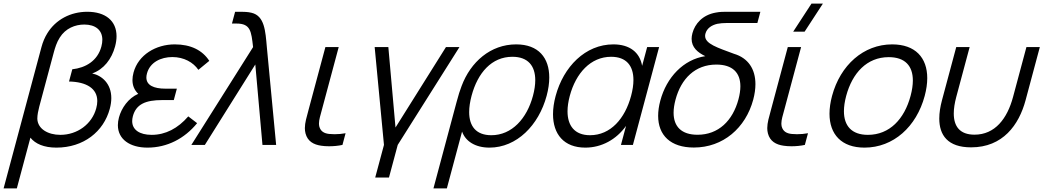

<svg xmlns="http://www.w3.org/2000/svg" viewBox="-81 -800 5761 1060"><path d="M-61.1 240H11.9L86.9 -40C113.8 -6 161.7 15 230.2 15C380.2 15 491.2 -73 525.1 -199.5C530.9 -221 533.5 -240.7 533.5 -258.6C533.5 -338.8 481.2 -383.1 427.9 -394.5C491.9 -417 535.7 -474 554.3 -543.5C559.8 -563.9 562.4 -582.9 562.4 -600.4C562.4 -684.9 501.3 -735 401.1 -735C308.1 -735 226.5 -691.5 180.4 -616.5C166.3 -594 155.2 -567.5 147.9 -540ZM252.1 -55.5C183.6 -55.5 127.4 -88.5 125.1 -143.5C125.1 -144.4 125.1 -145.3 125.1 -146.3C125.1 -164.6 130 -189.6 135.7 -211L216.2 -511.5C222.7 -535.5 232 -566.5 248.9 -592.5C280.6 -643.5 333.7 -664.5 384.2 -664.5C446.4 -664.5 484 -633.7 484 -580.4C484 -568.9 482.3 -556.4 478.7 -543C457.4 -463.5 391.2 -425.5 318.1 -417.5L300 -350C397.8 -347.9 456.1 -310.8 456.1 -242.2C456.1 -230 454.3 -216.7 450.4 -202.5C426.9 -114.5 345.6 -55.5 252.1 -55.5Z M958.4 -157.5C901 -91 832.5 -55.5 756.5 -55.5C689 -55.5 648.8 -83.7 648.8 -131.4C648.8 -139.9 650.1 -148.9 652.6 -158.5C670.3 -224.5 722.5 -247.5 814.5 -247.5H878.5L895.4 -310.5H832.4C767.7 -310.5 727.1 -329.4 727.1 -372.1C727.1 -378.9 728.2 -386.4 730.4 -394.5C746.8 -456 807.1 -485 870.6 -485C934.6 -485 986.2 -455.5 1014.2 -414.5L1074.5 -464C1036.3 -523 971.9 -555 883.9 -555C779.9 -555 682.5 -497.5 656.2 -399.5C652.2 -384.6 650.3 -370.8 650.3 -357.9C650.3 -327 661.4 -301.8 682.2 -282C627.3 -258 589.7 -203.5 575.7 -151.5C571.7 -136.5 569.8 -122.3 569.8 -109C569.8 -31.3 635.8 15 733.1 15C842.1 15 938 -35 1007.3 -120Z M975.5 0H1050L1328.5 -444L1368 0H1443.5L1392.2 -540C1384.4 -628.5 1379.9 -712.5 1307.5 -729.5C1288.8 -734.5 1263 -735 1250 -735H1217L1199.6 -670H1224.6C1302.6 -670 1306.2 -627.5 1316.2 -540Z M1692.5 4.5C1704.8 6.5 1719.9 7.5 1735.9 7.5C1760.3 7.5 1786.9 5.1 1809.7 0L1826.9 -64.5C1807.5 -60.9 1786.3 -59 1766.2 -59C1755.9 -59 1745.8 -59.5 1736.4 -60.5C1708.7 -63.5 1689.6 -74.5 1682.1 -100.5C1680.6 -106.3 1680 -112.2 1680 -118.3C1680 -139.2 1687.8 -162.8 1697.3 -198.5L1788.9 -540H1715.4L1623 -195.5C1611.9 -153.9 1602.1 -122.4 1602.1 -92.8C1602.1 -82.9 1603.2 -73.3 1605.7 -63.5C1617 -20 1650.1 -1.5 1692.5 4.5Z M1990.5 180H2066.5L2114.8 0L2455.5 -540H2381L2102.5 -96L2063 -540H1987.5L2038.8 0Z M2312 240H2386L2470 -73.5C2488.8 -20.5 2542.3 15 2621.3 15C2771.8 15 2893.4 -108.5 2937 -271.5C2946.6 -307.1 2951.4 -341 2951.4 -372C2951.4 -480.4 2892.5 -555 2768.5 -555C2627.5 -555 2517.2 -458.5 2467.2 -324.5C2458.4 -302.5 2449.6 -273.5 2439.9 -237.5ZM2631.6 -53.5C2547 -53.5 2509.2 -103.6 2509.2 -181.3C2509.2 -208.4 2513.8 -238.7 2522.5 -271.5C2556.4 -398 2633.2 -486.5 2747.7 -486.5C2834.7 -486.5 2874.1 -435.8 2874.1 -357.4C2874.1 -331.4 2869.8 -302.3 2861.4 -271C2827.8 -145.5 2745.1 -53.5 2631.6 -53.5Z M3491.8 -540 3464.1 -436.5C3451.1 -511 3395.4 -555 3305.4 -555C3150.4 -555 3029.8 -431.5 2986.5 -270C2976.9 -234.3 2972.1 -200.4 2972.1 -169.3C2972.1 -59.9 3031.5 15 3150.6 15C3240.1 15 3321.6 -29.5 3375.3 -105L3347.2 0H3413.2L3557.8 -540ZM3176.5 -53.5C3090.9 -53.5 3052.2 -106.8 3052.2 -185.3C3052.2 -211.3 3056.5 -240 3064.6 -270.5C3098.4 -396.5 3180 -486.5 3293 -486.5C3377.2 -486.5 3416.1 -436.7 3416.1 -358.4C3416.1 -332 3411.7 -302.5 3403.1 -270.5C3369.6 -145.5 3290 -53.5 3176.5 -53.5Z M3971.2 -503C3880.1 -536.9 3811.8 -557.8 3811.8 -601.7C3811.8 -605.8 3812.4 -610 3813.6 -614.5C3821.4 -643.5 3847.1 -661 3879.1 -668.5C3894.4 -671.5 3911.8 -673 3931.3 -673H4100.3L4116.9 -735H3931.4C3913.4 -735 3893.4 -735 3870.7 -730.5C3796.7 -717.5 3755.5 -668 3741.8 -617C3738.8 -605.6 3737.3 -595.2 3737.3 -585.5C3737.3 -538.8 3770.2 -510.3 3812.8 -490C3692.3 -471.5 3599 -373.5 3564.5 -244.5C3556.4 -214.4 3552.5 -186.3 3552.5 -160.5C3552.5 -53.1 3621 14.5 3749.6 14.5C3911.1 14.5 4035.5 -93.5 4077.5 -250C4085.6 -280.4 4089.6 -309.1 4089.6 -335.5C4089.6 -418.9 4049.4 -479.8 3971.2 -503ZM3770 -56C3681.6 -56 3637.8 -101.1 3637.8 -177.5C3637.8 -199.2 3641.4 -223.5 3648.5 -250C3679.5 -366 3756.8 -443.5 3873.8 -443.5C3963.2 -443.5 4006.5 -398.8 4006.5 -323.5C4006.5 -301.9 4002.9 -277.8 3995.9 -251.5C3964.2 -133.5 3885.5 -56 3770 -56Z M4361 -625 4462 -780H4399L4298 -625ZM4245.3 4.5C4257.7 6.5 4272.7 7.5 4288.8 7.5C4313.1 7.5 4339.7 5.1 4362.5 0L4379.8 -64.5C4360.3 -60.9 4339.2 -59 4319 -59C4308.7 -59 4298.6 -59.5 4289.2 -60.5C4261.5 -63.5 4242.5 -74.5 4234.9 -100.5C4233.5 -106.3 4232.8 -112.2 4232.8 -118.3C4232.8 -139.2 4240.6 -162.8 4250.2 -198.5L4341.7 -540H4268.2L4175.9 -195.5C4164.7 -153.9 4154.9 -122.4 4154.9 -92.8C4154.9 -82.9 4156 -73.3 4158.5 -63.5C4169.9 -20 4202.9 -1.5 4245.3 4.5Z M4691.6 15C4851.6 15 4978.6 -100.5 5024.1 -270.5C5033.5 -305.6 5038.2 -338.5 5038.2 -368.6C5038.2 -481.7 4972.3 -555 4844.4 -555C4686.4 -555 4558.2 -440.5 4512.6 -270.5C4503.2 -235.3 4498.5 -202.3 4498.5 -172.1C4498.5 -58.6 4564.5 15 4691.6 15ZM4710.5 -55.5C4621.3 -55.5 4578.2 -104.9 4578.2 -186C4578.2 -211.3 4582.4 -239.6 4590.6 -270.5C4624.4 -396.5 4704.5 -484.5 4825.5 -484.5C4916 -484.5 4958.7 -435.9 4958.7 -355.5C4958.7 -330.2 4954.5 -301.7 4946.1 -270.5C4912 -143 4830.5 -55.5 4710.5 -55.5Z M5119.5 -246.5C5110.1 -211.4 5104.6 -177.1 5104.6 -145.5C5104.6 -54.6 5150.4 13.5 5280.3 13.5C5455.3 13.5 5544.4 -110 5581 -246.5L5659.7 -540H5585.7L5511.8 -264.5C5479.9 -145.5 5412.6 -56.5 5299.1 -56.5C5217.5 -56.5 5184.6 -102.9 5184.6 -173.5C5184.6 -200.7 5189.5 -231.4 5198.3 -264.5L5272.2 -540H5198.2Z"/></svg>

Font: Manrope
Style: RegularItalic
Weight: 400
Italic angle: -15°
Designer: Mikhail Sharanda
Foundry: Mikhail Sharanda
Version: Version 4.502;hotconv 1.0.109;makeotfexe 2.5.65596